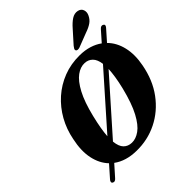

<svg xmlns="http://www.w3.org/2000/svg" viewBox="-266 -1086 1290 1290"><g transform="rotate(-45 379.5 -441.0)"><path d="M47.5 49.5Q40.5 46 41 38Q41.5 30 49.5 21.5L121.5 -60Q76.5 -106.5 61.2 -179.2Q46 -252 66.5 -345.5Q81.5 -423.5 119.2 -490.8Q157 -558 213.2 -608Q269.5 -658 341 -685.8Q412.5 -713.5 495.5 -712.5Q544 -712 584.5 -699.5Q625 -687 656.5 -664L720.5 -736.5Q736.5 -754.5 752 -745Q767 -736 751.5 -718L683.5 -641Q729.5 -595 746.2 -524.2Q763 -453.5 746 -366Q724 -247 661 -161.8Q598 -76.5 507 -31.2Q416 14 311 12Q212.5 10.5 148 -37L79 40.5Q62.5 59.5 47.5 49.5ZM270.5 -360.5Q258 -309 251 -268.2Q244 -227.5 242 -196L565 -561Q559 -606.5 537 -628.5Q515 -650.5 482 -652Q443 -654 404.2 -625.8Q365.5 -597.5 331 -532.5Q296.5 -467.5 270.5 -360.5ZM328 -48.5Q365.5 -47.5 403.8 -74.8Q442 -102 477.5 -168.2Q513 -234.5 542 -351Q554 -400.5 560 -440Q566 -479.5 567.5 -510L243 -144Q248 -94.5 270.2 -72Q292.5 -49.5 328 -48.5ZM588 -871.5Q615.5 -903.5 642.2 -920.8Q669 -938 697 -932Q722.5 -926 729.8 -904.2Q737 -882.5 726 -860Q714 -833.5 691 -817.5Q668 -801.5 632.5 -789.5L530 -750Q520.5 -747 511.8 -747.8Q503 -748.5 499.5 -755Q496 -761.5 500.2 -769.5Q504.5 -777.5 511.5 -786Z"/></g></svg>

Font: Fraunces 72pt Soft
Style: Bold Italic
Weight: 700
Italic angle: -16°
Version: Version 1.000;[b76b70a41]